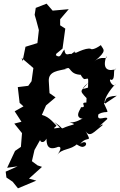

<svg xmlns="http://www.w3.org/2000/svg" viewBox="-20 -800 657 1047"><path d="M280 -483 287 -507 321 -535 336 -644 308 -662V-695L355 -750L267 -742L234 -780L175 -757L169 -719L177 -692L192 -636L184 -565L119 -545L103 -466L98 -484L162 -429L152 -357L134 -332L77 -325L87 -239L108 -220L60 -193L97 -136L58 -126L100 -74L94 1L62 23L19 115L76 107L11 136L15 168L49 191L78 227L178 185L138 174L209 110L185 102L154 79L168 18L213 -62C178 -35 215 -5 233 -44C235 -24 232 30 301 -1C270 11 341 -24 291 47C316 7 366 21 403 -17C367 -32 413 1 429 1C463 -2 452 -44 417 -14C456 -66 486 -12 446 -87C469 -46 492 -81 539 -117C547 -136 482 -76 565 -151C567 -174 503 -130 517 -177C568 -206 581 -161 547 -236C563 -252 541 -273 617 -278L553 -235C537 -260 608 -345 610 -339C594 -318 565 -379 588 -364C613 -369 591 -431 614 -424C578 -411 533 -414 560 -494C566 -469 535 -502 493 -464C569 -526 543 -528 530 -554C460 -504 469 -561 481 -511C496 -561 409 -519 394 -512C367 -518 413 -534 368 -505C357 -512 336 -486 331 -530C307 -502 314 -471 266 -513ZM307 -104C251 -94 283 -105 288 -115C265 -138 240 -172 192 -176L205 -166L231 -225L283 -269L250 -292L246 -359C244 -413 301 -414 341 -424C330 -417 343 -436 342 -425C367 -444 354 -392 426 -392C401 -426 431 -364 442 -369C463 -370 462 -386 460 -322C455 -323 401 -296 461 -349C423 -301 407 -312 452 -265L451 -241C410 -242 462 -213 419 -215C435 -222 373 -160 432 -152C422 -154 403 -132 360 -132C410 -119 371 -124 321 -100C309 -103 324 -102 276 -135Z"/></svg>

Font: Asimov Aggro
Style: It
Weight: 500
Designer: Google
Version: Version 2.000980; 2014